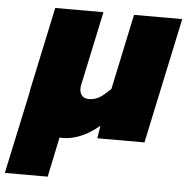

<svg xmlns="http://www.w3.org/2000/svg" viewBox="-104 -615 835 857"><g transform="rotate(5 313.5 -186.5)"><path d="M-51 190 58 -319H273L220 -72L192 -53L141 190ZM325 -563 254 -230Q249 -204 259.5 -187.5Q270 -171 293 -171Q326 -171 352.5 -191.5Q379 -212 420 -255L401 -100Q345 -41 293.5 -14.5Q242 12 192 12Q132 12 91 -14Q50 -40 34 -88Q18 -136 32 -202L109 -563ZM678 -563 558 0H347L358 -73L462 -563Z"/></g></svg>

Font: Azeret Mono Thin Black
Style: Italic
Weight: 900
Italic angle: -12°
Version: Version 1.002